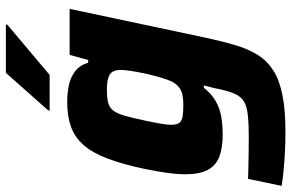

<svg xmlns="http://www.w3.org/2000/svg" viewBox="-186 -576 967 637"><g transform="rotate(-90 297.5 -257.5)"><path d="M177.8 206Q145.3 206 111.2 204.3Q77.2 202.6 47.8 199.6Q18.5 196.7 -0.8 193.3L22.7 82Q43.6 82.6 67.1 83.2Q90.5 83.7 115.1 84Q139.6 84.3 161.6 84.3Q211.2 84.3 239.9 80.5Q268.5 76.8 283.9 65.2Q299.2 53.7 307.7 31.1Q316.3 8.6 323.5 -29.1Q325.5 -38.2 328.1 -46.9Q330.7 -55.6 332.6 -64.7H324.9Q304.5 -39.2 280.8 -25.5Q257 -11.9 229.6 -7.1Q202.2 -2.2 169.1 -2.2Q125 -2.2 95.7 -13.5Q66.5 -24.8 52.1 -52.1Q37.8 -79.5 37.8 -126Q37.8 -152 42.3 -185.3Q46.8 -218.5 55.2 -259.3Q71.2 -335.3 90.4 -385.4Q109.6 -435.5 135.4 -464.4Q161.1 -493.3 196 -505.7Q230.8 -518 278.1 -518Q306.2 -518 332.5 -512.7Q358.7 -507.4 378.9 -492.3Q399.1 -477.2 408.1 -448.5H416.9L434 -510H586.6L490.8 -58.4Q478.8 -2.8 465.9 40.5Q453.1 83.9 433.1 115.2Q413.1 146.4 381.3 166.4Q349.5 186.4 299.9 196.2Q250.4 206 177.8 206ZM267.6 -132.8Q286.8 -132.8 300.2 -135.4Q313.5 -138.1 323.4 -145Q333.2 -151.9 340.6 -162.9Q346.4 -170.9 352.2 -187.7Q357.9 -204.4 363.6 -225.1Q369.3 -245.8 373.7 -267.7Q378.2 -289.5 381 -308.8Q383.9 -328 383.9 -340.9Q383.9 -367.4 368.5 -376.9Q353.1 -386.4 321.4 -386.4Q294.1 -386.4 277.5 -382.7Q260.8 -379 250.5 -366.8Q240.2 -354.5 232.6 -328.9Q225 -303.4 215.7 -259Q209.1 -228.1 205.6 -207Q202 -186 202 -172.1Q202 -155.1 208.3 -146.4Q214.7 -137.6 229.5 -135.2Q244.2 -132.8 267.6 -132.8ZM248.9 -576.3 249.9 -581.3 374.4 -721.5H534.9L533.9 -716.5L367.4 -576.3Z"/></g></svg>

Font: Saira Thin
Style: Italic
Weight: 100
Italic angle: -12°
Designer: Hector Gatti with collaboration of the Omnibus-Type team
Foundry: Omnibus-Type
Version: Version 1.101